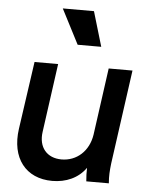

<svg xmlns="http://www.w3.org/2000/svg" viewBox="-56 -851 699 908"><g transform="rotate(5 293.5 -396.5)"><path d="M226 12C291 12 349 -13 385 -64C384 -43 385 -23 387 0H494C491 -35 493 -60 497 -95L559 -541H446L402 -223C390 -144 333 -93 261 -93C192 -93 150 -141 161 -216L206 -541H94L48 -220C28 -80 100 12 226 12ZM205 -805 290 -640H402L353 -805Z"/></g></svg>

Font: Mluvka SemiBold
Style: Italic
Weight: 600
Italic angle: -8°
Designer: Modified by Jiří Krblich, Original typeface by Gumpita Rahayu
Foundry: Gumpita Rahayu & Jiří Krblich
Version: Version 2.000;Glyphs 3.1.1 (3134)